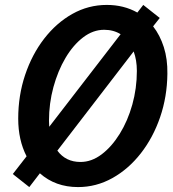

<svg xmlns="http://www.w3.org/2000/svg" viewBox="-20 -750 704 780"><path d="M99 10 32 -43 88 -115Q54 -181 54 -268Q54 -362 82 -445.5Q110 -529 159.5 -593Q209 -657 274 -693.5Q339 -730 414 -730Q483 -730 538 -699L562 -730L629 -677L602 -643Q630 -607 645.5 -558.5Q661 -510 660 -450Q659 -357 630.5 -274Q602 -191 552 -127Q502 -63 436.5 -26.5Q371 10 297 10Q205 10 142 -46ZM179 -259Q179 -246 180 -235L470 -611Q441 -629 403 -629Q358 -629 317.5 -598Q277 -567 246 -514.5Q215 -462 197 -396Q179 -330 179 -259ZM307 -92Q352 -92 393 -123Q434 -154 466.5 -206.5Q499 -259 517.5 -325Q536 -391 536 -462Q536 -506 523 -541L213 -138Q247 -92 307 -92Z"/></svg>

Font: Instrument Sans SemiCondensed SemiBold Italic
Style: Regular
Weight: 600
Width: 4
Italic angle: -13°
Designer: Rodrigo Fuenzalida
Foundry: fragTYPE
Version: Version 1.000; ttfautohint (v1.8.4.7-5d5b);gftools[0.9.28]